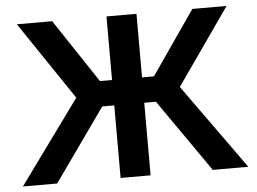

<svg xmlns="http://www.w3.org/2000/svg" viewBox="-50 -764 1110 829"><g transform="rotate(-5 505.0 -350.0)"><path d="M839.5 0 583 -368.5 812 -700H960.5L729 -369L993.5 0ZM16.5 0 279.5 -362 51.5 -700H204.5L425.5 -367.5L165 0ZM440 0V-314.5H322.5V-424.5H440V-700H570V-424.5H687.5V-314.5H570V0Z"/></g></svg>

Font: Geologica Medium
Style: Regular
Weight: 500
Designer: Sindre Bremnes, Frode Helland
Foundry: Monokrom Skriftforlag AS
Version: Version 1.010;gftools[0.9.28]